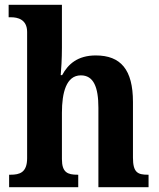

<svg xmlns="http://www.w3.org/2000/svg" viewBox="-20 -780 664 800"><path d="M18 0H306V-52H303C262 -52 238 -61 238 -117V-310C238 -394 256 -466 317 -466C370 -466 390 -417 390 -331V0H599V-52H596C554 -52 534 -61 534 -123V-355C534 -490 483 -549 379 -549C303 -549 263 -512 239 -467H233C235 -487 238 -536 238 -581V-760H16V-708H27C52 -708 93 -700 93 -647V-121C93 -61 62 -52 24 -52H18Z"/></svg>

Font: Noto Serif Georgian SemiCondensed Bold
Style: Regular
Weight: 700
Width: 4
Designer: Monotype Design Team, Akaki Razmadze
Foundry: Google LLC
Version: Version 2.003